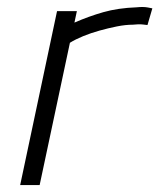

<svg xmlns="http://www.w3.org/2000/svg" viewBox="-20 -532 458 552"><path d="M404 -460 418 -508Q418 -508 405 -510.5Q392 -513 373 -511Q319 -509 277 -497Q235 -485 194 -467L201 -500H144L38 0H94L181 -409Q197 -419 219 -428Q241 -437 266 -444Q291 -451 316 -456Q341 -461 362 -461Q379 -463 391.5 -461.5Q404 -460 404 -460Z"/></svg>

Font: Advent Pro
Style: Italic
Weight: 400
Italic angle: -12°
Designer: VivaRado, Andreas Kalpakidis
Foundry: VivaRado, Andreas Kalpakidis
Version: Version 3.000